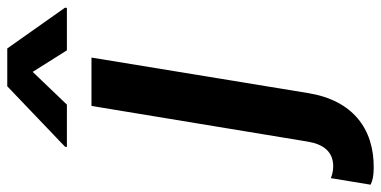

<svg xmlns="http://www.w3.org/2000/svg" viewBox="-370 -538 1013 510"><g transform="rotate(-90 136.0 -282.5)"><path d="M113.6 -610.8 200.6 -701.7 257.8 -610.8H370.4L371.1 -615.8L262.8 -769.2H162.3L1.8 -615.8L1.1 -610.8ZM-55 204.2C49.7 205.3 125 148.1 144.2 30.2L238.6 -545.5H110.1L15.3 29.1C8.9 67.5 -9.2 96.6 -50.4 96.6C-63.9 96.6 -74.9 93 -81.7 90.2L-99.1 196C-86.6 201.7 -75.6 203.8 -55 204.2Z"/></g></svg>

Font: TID UI Semi Bold
Style: Italic
Weight: 600
Italic angle: -9.39999°
Designer: The TID Project Authors
Foundry: Bakken & Bæck
Version: Version 1.001;hotconv 1.0.109;makeotfexe 2.5.65596